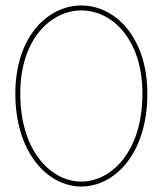

<svg xmlns="http://www.w3.org/2000/svg" viewBox="-20 -672 593 701"><path d="M36 -330C36 -116 153 9 277 9C398 9 518 -110 518 -330C518 -535 401 -652 277 -652C156 -652 36 -540 36 -330ZM54 -330C54 -533 169 -634 277 -634C389 -634 500 -529 500 -330C500 -117 385 -9 277 -9C166 -9 54 -121 54 -330Z"/></svg>

Font: Rawengulk
Style: Light
Weight: 300
Version: Version 0.9